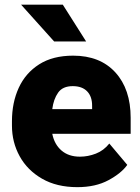

<svg xmlns="http://www.w3.org/2000/svg" viewBox="-20 -770 585 800"><path d="M302.2 9.8Q216.3 9.8 155.3 -25.4Q94.2 -60.5 62 -118.9Q29.8 -177.2 29.8 -246.6V-265.1Q29.8 -342.3 58.1 -404.1Q86.4 -465.8 143.3 -502Q200.2 -538.1 284.7 -538.1Q397 -538.1 460.7 -468.3Q524.4 -398.4 524.4 -279.3V-212.4H197.8Q206.5 -168.5 236.3 -142.8Q266.1 -117.2 313 -117.2Q346.7 -117.2 379.4 -129.9Q412.1 -142.6 435.5 -171.9L510.3 -83Q485.8 -48.3 432.1 -19.3Q378.4 9.8 302.2 9.8ZM283.2 -411.1Q241.2 -411.1 222.2 -384Q203.1 -356.9 197.8 -315.4H363.8V-328.1Q364.3 -367.2 343.3 -389.2Q322.3 -411.1 283.2 -411.1ZM241.7 -750.5 338.9 -597.2H205.6L67.9 -750.5Z"/></svg>

Font: Vazirmatn RD Black
Style: Regular
Weight: 900
Designer: Saber Rastikerdar
Foundry: Saber Rastikerdar
Version: Version 32.102